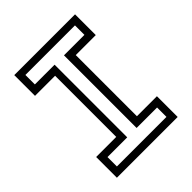

<svg xmlns="http://www.w3.org/2000/svg" viewBox="-198 -813 926 926"><g transform="rotate(-45 265.0 -350.0)"><path d="M57.5 0V-141.5H194.5V-558.5H57.5V-700H472V-558.5H335.5V-141.5H472V0ZM96 -38.5H434V-102.5H294.5V-598H434V-662.5H96V-598H230.5V-102.5H96Z"/></g></svg>

Font: Tourney Thin
Style: Regular
Weight: 400
Version: Version 1.015